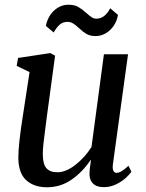

<svg xmlns="http://www.w3.org/2000/svg" viewBox="-20 -782 616 812"><path d="M57.5 -115Q57.5 -170.5 76.5 -291L105 -477L50.5 -503.5L56.5 -537L193 -557.5L213 -546.5L178 -288Q173.5 -252 171.5 -237.5Q161 -162 161 -131.5Q161 -88 176.2 -70.8Q191.5 -53.5 222.5 -53.5Q259 -53.5 299.2 -85Q339.5 -116.5 367 -160.5L419.5 -552.5H521.5L457.5 -87.5Q456.5 -78.5 456.5 -75.5Q456.5 -63.5 461 -57.2Q465.5 -51 473 -51Q482.5 -51 494.5 -58Q506.5 -65 523.5 -81L535.5 -56Q529 -45 512 -29.5Q495 -14 470.5 -2.2Q446 9.5 418.5 9.5Q387.5 9.5 372.2 -7Q357 -23.5 358.5 -51.5Q358 -59 364.5 -104L363 -105Q329 -54.5 282.5 -22.2Q236 10 178.5 10Q124 10 91 -19.8Q58 -49.5 57.5 -115ZM174 -672.5Q182.5 -713.5 209.2 -737.8Q236 -762 269 -762Q294.5 -762 310.8 -752.8Q327 -743.5 346 -726.5Q359 -714.5 368 -708.8Q377 -703 388 -703Q406.5 -703 421.2 -715Q436 -727 446 -747L479 -719Q475 -694.5 461.5 -674Q448 -653.5 427.8 -641.5Q407.5 -629.5 384.5 -629.5Q361.5 -629.5 346.2 -638.2Q331 -647 313.5 -663.5Q299.5 -676.5 289 -683Q278.5 -689.5 264.5 -689.5Q246.5 -689.5 233 -678.2Q219.5 -667 207 -644.5Z"/></svg>

Font: Merriweather Text
Style: Italic
Weight: 400
Italic angle: -7.8°
Designer: Eben Sorkin
Foundry: Eben Sorkin
Version: Version 2.100